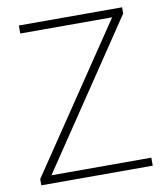

<svg xmlns="http://www.w3.org/2000/svg" viewBox="-81 -782 739 850"><g transform="rotate(-10 288.5 -357.0)"><path d="M537 0V-36H88L525 -686V-714H61V-678H474L36 -28V0Z"/></g></svg>

Font: Noto Sans Tamil ExtraLight
Style: Regular
Weight: 200
Designer: Jelle Bosma - Monotype Design Team
Foundry: Monotype Imaging Inc.
Version: Version 2.004